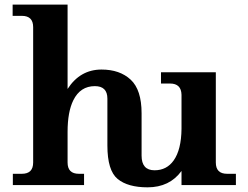

<svg xmlns="http://www.w3.org/2000/svg" viewBox="-20 -801 1074 831"><path d="M444.8 -374Q444.8 -428.2 390.6 -428.2Q327.6 -428.2 297.4 -367.2Q272.5 -316.9 272.5 -230V-97.7Q272.5 -48.8 321.3 -48.8H343.8V0H35.6V-48.8H74.7Q123.5 -48.8 123.5 -97.7V-683.6Q123.5 -732.4 74.7 -732.4H34.7V-781.2H272.5V-416Q326.7 -500 419.4 -500Q498.5 -500 545.7 -456.1Q592.8 -412.1 592.8 -311V-127.4Q592.8 -64 648.9 -64Q701.7 -64 731.9 -106.9Q764.6 -153.3 765.6 -243.2V-390.6Q764.6 -439.5 715.8 -439.5H676.8V-488.3H914.1V-97.7Q914.1 -48.8 962.9 -48.8H1001V0H765.6V-61Q713.9 9.8 618.7 9.8Q533.2 9.8 489 -26.6Q444.8 -63 444.8 -171.4Z"/></svg>

Font: Munson
Style: Bold
Weight: 700
Designer: Paul James MIller
Foundry: High-Logic / Made with FontCreator
Version: Version 2.10;May 5, 2019;FontCreator 11.5.0.2430 64-bit